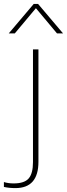

<svg xmlns="http://www.w3.org/2000/svg" viewBox="-80 -733 343 984"><path d="M93 -713H115L243 -562H212L104 -691L-4 -562H-35ZM-60 225V200Q-38 207 -10 207Q45 207 67 181.5Q89 156 89 98V-480H117V96Q117 231 -1 231Q-33 231 -60 225Z"/></svg>

Font: Prompt Thin
Style: Regular
Weight: 250
Designer: Katatrad Team
Foundry: CadsonDemak
Version: Version 1.001